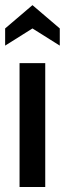

<svg xmlns="http://www.w3.org/2000/svg" viewBox="-26 -746 258 766"><path d="M52 0V-494H154.5V0ZM-5.5 -564V-632.5L103.5 -725.5L212.5 -632.5V-564L103.5 -632.5Z"/></svg>

Font: Cabin Condensed Medium
Style: Regular
Weight: 500
Width: 3
Designer: Pablo Impallari
Foundry: Pablo Impallari. http://www.impallari.com Igino Marini. http://www.ikern.com
Version: Version 3.001; ttfautohint (v1.8.3)